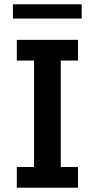

<svg xmlns="http://www.w3.org/2000/svg" viewBox="-20 -871 440 891"><path d="M58 0V-96H138V-590H58V-686H342V-590H262V-96H342V0ZM40 -785V-851H359V-785Z"/></svg>

Font: Chivo Medium
Style: Regular
Weight: 500
Designer: Hector Gatti
Foundry: Omnibus-Type
Version: Version 2.002